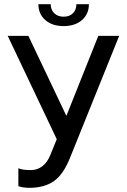

<svg xmlns="http://www.w3.org/2000/svg" viewBox="-20 -692 607 920"><path d="M121 208Q90 208 68 200V114Q85 123 128 123Q159 123 183 104.5Q207 86 221 51L252 -25L17 -520H116L297 -139H299L451 -520H551L316 63Q284 144 238 176Q192 208 121 208ZM285 -567Q230 -567 197 -596Q164 -625 164 -672H223Q223 -645 240 -628.5Q257 -612 285 -612Q313 -612 329.5 -628.5Q346 -645 346 -672H406Q406 -625 373 -596Q340 -567 285 -567Z"/></svg>

Font: Non Bureau
Style: Regular
Weight: 400
Designer: Jona Saucedo
Foundry: Non Foundry
Version: Version 1.000; ttfautohint (v1.8.4)